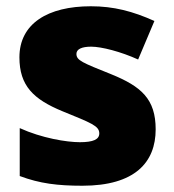

<svg xmlns="http://www.w3.org/2000/svg" viewBox="-20 -583 557 613"><path d="M477 -170C477 -267 431 -307 335 -346C243 -383 224 -390 224 -411C224 -426 241 -434 271 -434C304 -434 366 -418 421 -393L473 -516C404 -547 343 -563 270 -563C133 -563 42 -508 42 -400C42 -309 87 -266 179 -228C272 -190 297 -181 297 -157C297 -138 278 -129 235 -129C193 -129 113 -142 43 -174V-21C107 3 164 10 243 10C411 10 477 -65 477 -170Z"/></svg>

Font: Noto Sans Lao UI Blk
Style: Regular
Weight: 900
Designer: Monotype Design Team
Foundry: Monotype Imaging Inc.
Version: Version 2.000